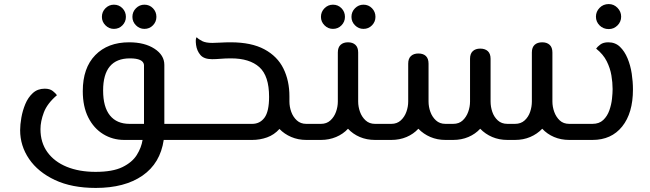

<svg xmlns="http://www.w3.org/2000/svg" viewBox="-20 -688 3197 944"><path d="M451 236Q333 236 250 197Q167 158 123 93.5Q79 29 79 -48Q79 -75 85 -109.5Q91 -144 104.5 -176.5Q118 -209 141.5 -230.5Q165 -252 200 -252Q225 -252 239.5 -240.5Q254 -229 260 -220Q212 -179 195.5 -135Q179 -91 179 -53Q179 13 213 60Q247 107 308 132Q369 157 450 157Q534 157 582 133.5Q630 110 652.5 74Q675 38 681 0H591Q534 0 487.5 -28.5Q441 -57 414 -110.5Q387 -164 387 -240Q387 -354 448.5 -417Q510 -480 615 -480Q691 -480 739.5 -448.5Q788 -417 788 -369V-79H912Q924 -79 928 -68.5Q932 -58 932 -40Q932 -22 928 -11Q924 0 912 0H785Q768 115 680.5 175.5Q593 236 451 236ZM617 -79H688V-369Q684 -401 619 -401Q487 -401 487 -243Q487 -162 520.5 -120.5Q554 -79 617 -79ZM690 -546Q666 -546 648.5 -563.5Q631 -581 631 -605Q631 -630 648.5 -647.5Q666 -665 690 -665Q715 -665 732 -647.5Q749 -630 749 -605Q749 -581 732 -563.5Q715 -546 690 -546ZM540 -546Q516 -546 498.5 -563.5Q481 -581 481 -605Q481 -630 498.5 -647.5Q516 -665 540 -665Q565 -665 582 -647.5Q599 -630 599 -605Q599 -581 582 -563.5Q565 -546 540 -546Z M912 0Q900 0 896 -11Q892 -22 892 -40Q892 -58 896 -68.5Q900 -79 912 -79H1220Q1258 -79 1280.5 -109.5Q1303 -140 1303 -212Q1303 -315 1255 -358Q1207 -401 1116 -401Q1089 -401 1065 -399Q1041 -397 1023 -397Q983 -397 965.5 -417.5Q948 -438 944 -467Q940 -498 947 -505Q956 -495 974 -486Q992 -477 1024 -477Q1038 -477 1063.5 -478.5Q1089 -480 1114 -480Q1216 -480 1280 -445.5Q1344 -411 1373.5 -351Q1403 -291 1403 -214V-189Q1403 -163 1412 -138Q1421 -113 1439.5 -96Q1458 -79 1486 -79H1526Q1538 -79 1542 -68.5Q1546 -58 1546 -40Q1546 -22 1542 -11Q1538 0 1526 0H1486Q1446 0 1412 -14.5Q1378 -29 1354 -54Q1328 -25 1293 -12.5Q1258 0 1220 0Z M1526 0Q1514 0 1510 -11Q1506 -22 1506 -40Q1506 -58 1510 -68.5Q1514 -79 1526 -79H1558Q1586 -79 1604.5 -96Q1623 -113 1632 -138Q1641 -163 1641 -189V-430Q1641 -455 1654.5 -467.5Q1668 -480 1691 -480Q1714 -480 1727.5 -467.5Q1741 -455 1741 -430V-189Q1741 -163 1750 -138Q1759 -113 1777.5 -96Q1796 -79 1824 -79H1864Q1876 -79 1880 -68.5Q1884 -58 1884 -40Q1884 -22 1880 -11Q1876 0 1864 0H1824Q1783 0 1749 -14.5Q1715 -29 1691 -55Q1667 -29 1632.5 -14.5Q1598 0 1558 0ZM1767 -546Q1743 -546 1725.5 -563.5Q1708 -581 1708 -605Q1708 -630 1725.5 -647.5Q1743 -665 1767 -665Q1792 -665 1809 -647.5Q1826 -630 1826 -605Q1826 -581 1809 -563.5Q1792 -546 1767 -546ZM1617 -546Q1593 -546 1575.5 -563.5Q1558 -581 1558 -605Q1558 -630 1575.5 -647.5Q1593 -665 1617 -665Q1642 -665 1659 -647.5Q1676 -630 1676 -605Q1676 -581 1659 -563.5Q1642 -546 1617 -546Z M1864 0Q1852 0 1848 -11Q1844 -22 1844 -40Q1844 -58 1848 -68.5Q1852 -79 1864 -79H1904Q1932 -79 1950.5 -96Q1969 -113 1978 -138Q1987 -163 1987 -189V-375Q1987 -400 2000.5 -412.5Q2014 -425 2037 -425Q2061 -425 2074 -412.5Q2087 -400 2087 -375V-189Q2087 -163 2096 -138Q2105 -113 2123.5 -96Q2142 -79 2170 -79H2208Q2237 -79 2255 -96Q2273 -113 2282 -138Q2291 -163 2291 -189V-399Q2291 -424 2304.5 -436.5Q2318 -449 2341 -449Q2365 -449 2378.5 -436.5Q2392 -424 2392 -399V-189Q2392 -163 2400.5 -138Q2409 -113 2427.5 -96Q2446 -79 2475 -79H2512Q2541 -79 2559.5 -96Q2578 -113 2586.5 -138Q2595 -163 2595 -189V-430Q2595 -455 2608.5 -467.5Q2622 -480 2646 -480Q2669 -480 2682.5 -467.5Q2696 -455 2696 -430V-189Q2696 -163 2705 -138Q2714 -113 2732 -96Q2750 -79 2779 -79H2819Q2830 -79 2834.5 -68.5Q2839 -58 2839 -40Q2839 -22 2834.5 -11Q2830 0 2819 0H2779Q2738 0 2704 -14.5Q2670 -29 2646 -55Q2621 -29 2587 -14.5Q2553 0 2512 0H2475Q2434 0 2400 -14.5Q2366 -29 2341 -55Q2317 -29 2283 -14.5Q2249 0 2208 0H2170Q2130 0 2096 -14.5Q2062 -29 2037 -55Q2013 -29 1979 -14.5Q1945 0 1904 0Z M2819 0Q2807 0 2803 -11Q2799 -22 2799 -40Q2799 -58 2803 -68.5Q2807 -79 2819 -79H2893Q2926 -79 2946 -98Q2966 -117 2976 -145.5Q2986 -174 2989 -202.5Q2992 -231 2992 -250Q2992 -282 2986 -317.5Q2980 -353 2963 -387Q2946 -421 2911 -449Q2917 -458 2931.5 -469Q2946 -480 2971 -480Q3005 -480 3028 -458Q3051 -436 3065.5 -401Q3080 -366 3086 -326Q3092 -286 3092 -248Q3092 -132 3039 -66Q2986 0 2893 0ZM2973 -545Q2946 -545 2928 -563Q2910 -581 2910 -606Q2910 -631 2928 -649.5Q2946 -668 2973 -668Q2998 -668 3016 -649.5Q3034 -631 3034 -606Q3034 -581 3016 -563Q2998 -545 2973 -545Z"/></svg>

Font: El Messiri Medium
Style: Regular
Weight: 500
Designer: Mohamed Gaber
Foundry: Kief Type Foundry
Version: Version 2.020; ttfautohint (v1.8.3)